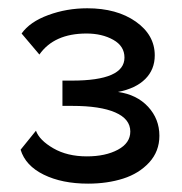

<svg xmlns="http://www.w3.org/2000/svg" viewBox="-20 -833 440 464"><path d="M29.8 -471.2 66.9 -517.1Q75.2 -494.1 108.9 -474.6Q142.6 -455.1 189.9 -455.1Q234.9 -455.1 264.9 -471.2Q294.9 -487.3 294.9 -515.1Q294.9 -545.4 258.5 -561.3Q222.2 -577.1 154.8 -577.1H130.9V-638.2H153.8Q280.8 -638.2 280.8 -693.8Q280.8 -721.7 253.7 -736.8Q226.6 -752 189 -752Q110.8 -752 75.2 -701.2L32.2 -752Q52.2 -780.3 96.7 -796.6Q141.1 -813 190.9 -813Q262.2 -813 308.1 -780.8Q354 -748.5 354 -699.2Q354 -665 331.1 -642.1Q308.1 -619.1 265.1 -610.8Q310.5 -604.5 337.9 -575Q365.2 -545.4 365.2 -504.9Q365.2 -467.3 340.6 -440.4Q315.9 -413.6 277.6 -401.4Q239.3 -389.2 192.9 -389.2Q129.9 -389.2 85.7 -410.9Q41.5 -432.6 29.8 -471.2Z"/></svg>

Font: Rawline SemiBold
Style: Regular
Weight: 600
Designer: Matt McInerney, Pablo Impallari, Rodrigo Fuenzalida
Foundry: Matt McInerney, Pablo Impallari, Rodrigo Fuenzalida
Version: Version 4.020;PS 004.020;hotconv 1.0.88;makeotf.lib2.5.64775